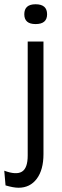

<svg xmlns="http://www.w3.org/2000/svg" viewBox="-50 -723 291 901"><path d="M37 158Q13 158 -24 147L-30 78Q26 99 53 82.5Q80 66 80 7V-528H154V0Q154 74 122.5 116Q91 158 37 158ZM117 -610Q64 -610 64 -656Q64 -703 117 -703Q171 -703 171 -656Q171 -610 117 -610Z"/></svg>

Font: Bricolage Grotesque 12pt Condensed Light
Style: Regular
Weight: 300
Width: 3
Designer: Mathieu Triay
Foundry: Atelier Triay
Version: Version 1.001; ttfautohint (v1.8.4.7-5d5b);gftools[0.9.33.de